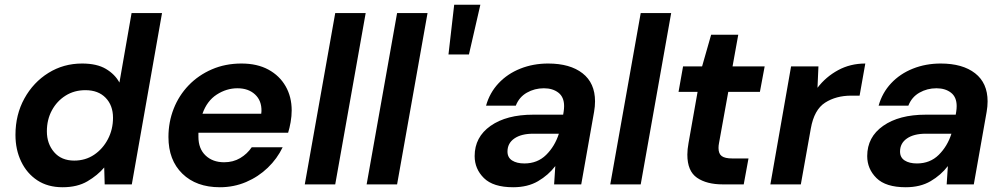

<svg xmlns="http://www.w3.org/2000/svg" viewBox="-20 -775 4214 807"><path d="M243 12Q181 12 137 -17Q93 -46 69 -96Q45 -146 45 -208Q45 -293 82.5 -361Q120 -429 183.5 -468.5Q247 -508 325 -508Q387 -508 425 -485.5Q463 -463 482 -428L533 -720H661L534 0H420L418 -71Q390 -38 347.5 -13Q305 12 243 12ZM292 -100Q339 -100 375.5 -124.5Q412 -149 433.5 -190Q455 -231 455 -280Q455 -332 424 -364Q393 -396 339 -396Q292 -396 255.5 -373Q219 -350 198 -311Q177 -272 177 -223Q177 -171 207.5 -135.5Q238 -100 292 -100Z M904 12Q805 12 746.5 -45Q688 -102 688 -199Q688 -262 710 -318Q732 -374 773 -416.5Q814 -459 870.5 -483.5Q927 -508 995 -508Q1061 -508 1108 -482.5Q1155 -457 1180.5 -412.5Q1206 -368 1206 -311Q1206 -287 1201.5 -261.5Q1197 -236 1191 -217H814Q814 -209 814 -200Q814 -150 844 -121.5Q874 -93 922 -93Q960 -93 989.5 -110.5Q1019 -128 1038 -156H1168Q1145 -108 1105.5 -70Q1066 -32 1014.5 -10Q963 12 904 12ZM978 -404Q932 -404 891 -377.5Q850 -351 831 -297H1078Q1079 -305 1079 -308Q1080 -352 1052 -378Q1024 -404 978 -404Z M1261 0 1389 -720H1517L1389 0Z M1521 0 1649 -720H1777L1649 0Z M1865 -546 1889 -755H1999L1951 -546Z M2137 12Q2053 12 2014 -26.5Q1975 -65 1975 -119Q1975 -199 2042 -246Q2109 -293 2221 -293H2347L2349 -305Q2350 -311 2350.5 -317.5Q2351 -324 2351 -329Q2351 -367 2327 -385.5Q2303 -404 2266 -404Q2227 -404 2194.5 -385.5Q2162 -367 2148 -331H2023Q2038 -385 2075.5 -425Q2113 -465 2167 -486.5Q2221 -508 2284 -508Q2376 -508 2428.5 -467Q2481 -426 2481 -349Q2481 -339 2480 -327.5Q2479 -316 2477 -305L2423 0H2309L2314 -77Q2285 -39 2241.5 -13.5Q2198 12 2137 12ZM2184 -88Q2239 -88 2275.5 -124Q2312 -160 2329 -213H2221Q2171 -213 2142 -193Q2113 -173 2113 -138Q2113 -113 2132.5 -100.5Q2152 -88 2184 -88Z M2545 0 2673 -720H2801L2673 0Z M3018 0Q2950 0 2909.5 -28Q2869 -56 2869 -125Q2869 -147 2874 -174L2912 -389H2832L2851 -496H2931L2969 -629H3083L3059 -496H3194L3174 -389H3041L3002 -173Q3000 -163 3000 -153Q3000 -129 3013.5 -119Q3027 -109 3058 -109H3126L3106 0Z M3218 0 3305 -496H3420L3416 -406Q3451 -452 3502.5 -480Q3554 -508 3617 -508L3593 -373H3558Q3494 -373 3448 -343.5Q3402 -314 3388 -235L3346 0Z M3787 12Q3703 12 3664 -26.5Q3625 -65 3625 -119Q3625 -199 3692 -246Q3759 -293 3871 -293H3997L3999 -305Q4000 -311 4000.5 -317.5Q4001 -324 4001 -329Q4001 -367 3977 -385.5Q3953 -404 3916 -404Q3877 -404 3844.5 -385.5Q3812 -367 3798 -331H3673Q3688 -385 3725.5 -425Q3763 -465 3817 -486.5Q3871 -508 3934 -508Q4026 -508 4078.5 -467Q4131 -426 4131 -349Q4131 -339 4130 -327.5Q4129 -316 4127 -305L4073 0H3959L3964 -77Q3935 -39 3891.5 -13.5Q3848 12 3787 12ZM3834 -88Q3889 -88 3925.5 -124Q3962 -160 3979 -213H3871Q3821 -213 3792 -193Q3763 -173 3763 -138Q3763 -113 3782.5 -100.5Q3802 -88 3834 -88Z"/></svg>

Font: DeepMind Sans
Style: Bold Italic
Weight: 700
Italic angle: -10°
Designer: Jonny Pinhorn / Modifications: Colophon Foundry
Foundry: Colophon Foundry
Version: Version 1.002; ttfautohint (v1.8.2)